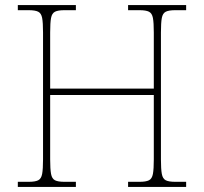

<svg xmlns="http://www.w3.org/2000/svg" viewBox="-20 -734 801 754"><path d="M50 0V-20H93Q118 -20 130 -26Q142 -32 145.5 -51Q149 -70 149 -108V-606Q149 -645 145.5 -663.5Q142 -682 130 -688Q118 -694 93 -694H50V-714H278V-694H233Q208 -694 196 -688Q184 -682 180.5 -663.5Q177 -645 177 -606V-386H584V-606Q584 -645 580.5 -663.5Q577 -682 565 -688Q553 -694 528 -694H483V-714H711V-694H668Q643 -694 631 -688Q619 -682 615.5 -663.5Q612 -645 612 -606V-108Q612 -70 615.5 -51Q619 -32 631 -26Q643 -20 668 -20H711V0H483V-20H528Q553 -20 565 -26Q577 -32 580.5 -51Q584 -70 584 -108V-361H177V-108Q177 -70 180.5 -51Q184 -32 196 -26Q208 -20 233 -20H278V0Z"/></svg>

Font: Noto Serif Myanmar Thin
Style: Regular
Weight: 100
Designer: Ben Mitchell and the Monotype Design Team
Foundry: Monotype Imaging Inc.
Version: Version 2.106; ttfautohint (v1.8.4.7-5d5b)